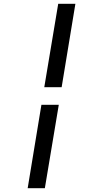

<svg xmlns="http://www.w3.org/2000/svg" viewBox="-20 -843 540 1006"><path d="M212 -386 285 -823H375L303 -386ZM125 143 197 -294H288L215 143Z"/></svg>

Font: Iosevka Slab Medium Oblique
Style: Regular
Weight: 500
Italic angle: -9°
Monospace: yes
Designer: Belleve Invis
Foundry: Belleve Invis
Version: Version 11.1.1; ttfautohint (v1.8.3)